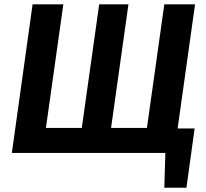

<svg xmlns="http://www.w3.org/2000/svg" viewBox="-20 -712 958 894"><path d="M888.2 -691.9 807.1 -113.8H886.2L848.1 162.1H745.1L750 0H35.2L131.8 -691.9H274.9L193.8 -116.2H360.8L441.9 -691.9H578.1L497.1 -116.2H664.1L745.1 -691.9Z"/></svg>

Font: FiraGO SemiBold
Style: Italic
Weight: 600
Italic angle: -8°
Designer: bBox Type GmbH
Foundry: bBox Type GmbH
Version: Version 1.001;PS 001.001;hotconv 1.0.88;makeotf.lib2.5.64775